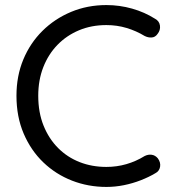

<svg xmlns="http://www.w3.org/2000/svg" viewBox="-20 -728 685 758"><path d="M592 -654Q609 -645 611.5 -627Q614 -609 602 -594Q593 -581 579 -580Q565 -579 551 -586Q518 -606 480 -617.5Q442 -629 400 -629Q341 -629 292 -608.5Q243 -588 207 -551Q171 -514 151 -463Q131 -412 131 -350Q131 -284 152 -232Q173 -180 209.5 -143.5Q246 -107 294.5 -88Q343 -69 400 -69Q441 -69 479 -80Q517 -91 551 -112Q565 -119 579 -117Q593 -115 603 -103Q615 -87 612 -69.5Q609 -52 593 -44Q568 -29 536 -16.5Q504 -4 469.5 3Q435 10 400 10Q328 10 264 -15Q200 -40 151 -87Q102 -134 73.5 -200.5Q45 -267 45 -350Q45 -428 72 -493Q99 -558 147.5 -606Q196 -654 260.5 -681Q325 -708 400 -708Q452 -708 501.5 -694Q551 -680 592 -654Z"/></svg>

Font: Quicksand Light Medium
Style: Regular
Weight: 500
Version: Version 3.006